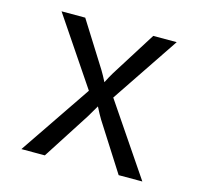

<svg xmlns="http://www.w3.org/2000/svg" viewBox="-85 -643 771 736"><g transform="rotate(15 300.0 -275.0)"><path d="M60 0 252 -283 72 -550H166L278 -372Q289 -354 301 -330Q313 -354 324 -372L436 -550H529L349 -282L540 0H446L326 -188Q315 -206 301 -234L274 -188L153 0Z"/></g></svg>

Font: JetBrains Mono Semi Light
Style: Regular
Weight: 350
Monospace: yes
Designer: Philipp Nurullin, Konstantin Bulenkov
Foundry: JetBrains
Version: 2.002